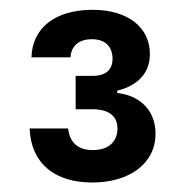

<svg xmlns="http://www.w3.org/2000/svg" viewBox="-20 -809 385 399"><path d="M171.9 -429.7C247.1 -429.7 303.2 -467.8 303.2 -531.2C303.2 -582.5 267.1 -611.3 223.6 -615.7V-620.6C258.3 -628.9 291.5 -650.9 291.5 -696.8C291.5 -751.5 246.6 -788.6 172.4 -788.6C92.8 -788.6 46.9 -749.5 45.4 -689.9H126.5C127.4 -709.5 140.1 -727.5 170.9 -727.5C197.8 -727.5 212.9 -713.4 213.9 -688.5C214.8 -651.9 181.6 -651.4 172.9 -651.4H137.2V-582H172.9C191.9 -582 224.1 -576.7 224.1 -542C224.1 -514.6 205.6 -497.1 172.9 -497.1C139.2 -497.1 124.5 -515.6 121.6 -542H41.5C44.4 -469.7 93.3 -429.7 171.9 -429.7Z"/></svg>

Font: Faust Sans Bold
Style: Regular
Weight: 700
Designer: Andreas Faust
Version: Version 1.003;Glyphs 3.1.2 (3151)